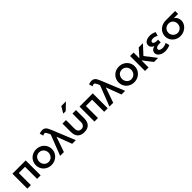

<svg xmlns="http://www.w3.org/2000/svg" viewBox="490 -2684 4562 4562"><g transform="rotate(-45 2771.0 -403.5)"><path d="M61 -502V0H179V-406H389V0H507V-502Z M1140 -252Q1140 -324 1104.5 -384Q1069 -444 1006.5 -479Q944 -514 867 -514Q790 -514 728 -478.5Q666 -443 631 -382.5Q596 -322 596 -250Q596 -178 631 -118.5Q666 -59 728 -24Q790 11 866 11Q941 11 1003.5 -23.5Q1066 -58 1103 -118Q1140 -178 1140 -252ZM1023 -251Q1023 -208 1003 -170.5Q983 -133 947 -111Q911 -89 867 -89Q824 -89 789 -110.5Q754 -132 733.5 -169.5Q713 -207 713 -252Q713 -297 732 -334Q751 -371 786 -392.5Q821 -414 866 -414Q911 -414 947 -392Q983 -370 1003 -332.5Q1023 -295 1023 -251Z M1162 0H1289L1423 -383L1567 0H1690L1453 -580Q1432 -631 1414.5 -662Q1397 -693 1367.5 -714.5Q1338 -736 1294 -736Q1248 -736 1193 -716L1219 -623Q1255 -644 1280 -644Q1296 -644 1313.5 -619.5Q1331 -595 1345 -563.5Q1359 -532 1363 -517V-516Z M2080 -503V-211Q2080 -160 2050.5 -125.5Q2021 -91 1971 -91Q1917 -91 1889.5 -124Q1862 -157 1862 -211V-503H1744V-224Q1744 -108 1801.5 -48.5Q1859 11 1972 11Q2083 11 2140.5 -50.5Q2198 -112 2198 -227V-503ZM1924 -657H2007L2175 -818H2019Z M2315 -502V0H2433V-406H2643V0H2761V-502Z M2819 0H2946L3080 -383L3224 0H3347L3110 -580Q3089 -631 3071.5 -662Q3054 -693 3024.5 -714.5Q2995 -736 2951 -736Q2905 -736 2850 -716L2876 -623Q2912 -644 2937 -644Q2953 -644 2970.5 -619.5Q2988 -595 3002 -563.5Q3016 -532 3020 -517V-516Z M3921 -252Q3921 -324 3885.5 -384Q3850 -444 3787.5 -479Q3725 -514 3648 -514Q3571 -514 3509 -478.5Q3447 -443 3412 -382.5Q3377 -322 3377 -250Q3377 -178 3412 -118.5Q3447 -59 3509 -24Q3571 11 3647 11Q3722 11 3784.5 -23.5Q3847 -58 3884 -118Q3921 -178 3921 -252ZM3804 -251Q3804 -208 3784 -170.5Q3764 -133 3728 -111Q3692 -89 3648 -89Q3605 -89 3570 -110.5Q3535 -132 3514.5 -169.5Q3494 -207 3494 -252Q3494 -297 3513 -334Q3532 -371 3567 -392.5Q3602 -414 3647 -414Q3692 -414 3728 -392Q3764 -370 3784 -332.5Q3804 -295 3804 -251Z M4133 -502H4015V0H4133V-238L4318 0H4455L4239 -278L4447 -502H4305L4133 -307Z M4699 -89Q4761 -89 4834 -124L4857 -26Q4776 11 4690 11Q4632 11 4583 -8Q4534 -27 4504.5 -61.5Q4475 -96 4475 -140Q4475 -185 4505.5 -217Q4536 -249 4590 -262Q4544 -279 4520 -310Q4496 -341 4496 -380Q4496 -444 4551 -479Q4606 -514 4689 -514Q4769 -514 4847 -475L4817 -377Q4762 -414 4696 -414Q4659 -414 4636 -401Q4613 -388 4613 -364Q4613 -337 4641.5 -322Q4670 -307 4718 -307H4759V-217H4710Q4651 -217 4621.5 -198.5Q4592 -180 4592 -152Q4592 -119 4626.5 -104Q4661 -89 4699 -89Z M5475 -240Q5475 -170 5436 -112.5Q5397 -55 5334 -22Q5271 11 5201 11Q5124 11 5062.5 -23.5Q5001 -58 4966 -116Q4931 -174 4931 -244Q4931 -312 4966 -371.5Q5001 -431 5066 -466.5Q5131 -502 5217 -502H5529V-404H5385Q5429 -377 5452 -333.5Q5475 -290 5475 -240ZM5358 -245Q5358 -315 5316 -358.5Q5274 -402 5204 -402Q5158 -402 5122.5 -381.5Q5087 -361 5067.5 -325.5Q5048 -290 5048 -246Q5048 -205 5068.5 -169Q5089 -133 5124 -111Q5159 -89 5202 -89Q5246 -89 5281.5 -109.5Q5317 -130 5337.5 -166Q5358 -202 5358 -245Z"/></g></svg>

Font: Geom Medium
Style: Bold
Weight: 500
Version: Version 1.102